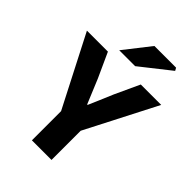

<svg xmlns="http://www.w3.org/2000/svg" viewBox="-268 -1058 1177 1177"><g transform="rotate(45 320.0 -470.0)"><path d="M235 -253 -2 -714H180L253 -554L319 -395H323L355 -469L391 -554L465 -714H642L405 -253V0H235ZM357 -940H545L555 -922L361 -769H223Z"/></g></svg>

Font: Nebula Sans Bold
Style: Regular
Weight: 700
Designer: Paul D. Hunt for Adobe (as Source Sans)
Foundry: Nebula Entertainment & Broadcasting LLC
Version: Version 1.010